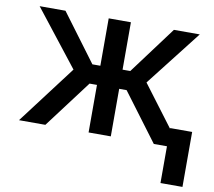

<svg xmlns="http://www.w3.org/2000/svg" viewBox="-79 -636 1008 904"><g transform="rotate(10 424.5 -184.5)"><path d="M36.6 0H162.6L333.8 -227.3H369.3V0H475.5V-227.3H511L681.1 0H744V175.8H849.1V-87H744V-83.8L596.9 -279.1L804.7 -545.5H681.1L512.4 -318.9H475.5V-545.5H369.3V-318.9H331.3L162.6 -545.5H39.1L247.9 -279.1Z"/></g></svg>

Font: Margiela Sans Medium
Style: Regular
Weight: 500
Designer: Stefan Endress, Andreas Faust
Version: Version 1.100;FEAKit 1.0